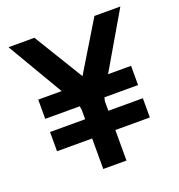

<svg xmlns="http://www.w3.org/2000/svg" viewBox="-122 -761 803 863"><g transform="rotate(-20 280.0 -330.0)"><path d="M58 -301V-393H170L13 -660H137L281 -424L424 -660H548L392 -393H502V-301H341L337 -283V-238H502V-146H337V0H226V-146H58V-238H226V-283L223 -301Z"/></g></svg>

Font: Titillium Web[RUS by Daymarius]
Style: Regular
Weight: 600
Designer: Cyrillization by Daymarius
Foundry: Cyrillization by Daymarius
Version: Version 1.002 September 11, 2018